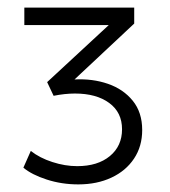

<svg xmlns="http://www.w3.org/2000/svg" viewBox="-20 -836 448 505"><path d="M186 -351Q142 -351 102.8 -363.8Q63.5 -376.5 41.5 -395L61 -439Q84.5 -420.5 117.8 -409.8Q151 -399 183 -399Q237 -399 269 -425.5Q301 -452 301 -496Q301 -540.5 267.2 -565.2Q233.5 -590 177 -590Q164.5 -590 150 -588.5Q135.5 -587 121 -584L104 -620L266 -770H44V-816H333V-774L176 -627Q223.5 -629.5 264 -615.5Q304.5 -601.5 329.2 -571Q354 -540.5 354 -494Q354 -451 332.5 -418.8Q311 -386.5 273 -368.8Q235 -351 186 -351Z"/></svg>

Font: Geologica Roman Thin
Style: Regular
Weight: 250
Designer: Sindre Bremnes, Frode Helland
Foundry: Monokrom Skriftforlag AS
Version: Version 1.010;gftools[0.9.28]